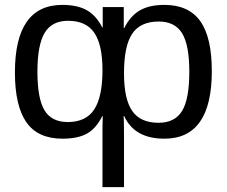

<svg xmlns="http://www.w3.org/2000/svg" viewBox="-20 -557 927 785"><path d="M846 -266Q846 10 652 10Q530 10 488 -82H485Q487 -76 487 1V208H399V-33L400 -82H398Q373 -32 336 -11Q299 10 235 10Q135 10 88 -57Q41 -124 41 -261Q41 -537 235 -537Q296 -537 334.5 -515.5Q373 -494 398 -445H400V-528H486V-442H488Q512 -491 551 -514Q590 -537 652 -537Q751 -537 798.5 -471Q846 -405 846 -266ZM754 -264Q754 -373 724.5 -421Q695 -469 629 -469Q554 -469 520.5 -419Q487 -369 487 -257Q487 -152 520.5 -103.5Q554 -55 628 -55Q695 -55 724.5 -103.5Q754 -152 754 -264ZM399 -270Q399 -374 365.5 -423Q332 -472 258 -472Q192 -472 162.5 -422.5Q133 -373 133 -264Q133 -154 162 -106Q191 -58 257 -58Q332 -58 365.5 -110Q399 -162 399 -270Z"/></svg>

Font: Libra Sans
Style: Regular
Weight: 400
Foundry: Context Ltd
Version: Version 1.002